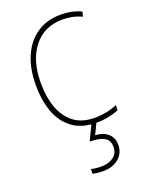

<svg xmlns="http://www.w3.org/2000/svg" viewBox="-146 -611 706 924"><g transform="rotate(-20 207.0 -149.0)"><path d="M269 10Q195 10 147.5 -24.5Q100 -59 77.5 -119.5Q55 -180 55 -259Q55 -344 82.5 -406.5Q110 -469 161 -503.5Q212 -538 283 -538Q341 -538 387 -516L381 -492Q357 -503 332.5 -508Q308 -513 283 -513Q190 -513 135.5 -445Q81 -377 81 -260Q81 -190 100.5 -135Q120 -80 161.5 -47.5Q203 -15 270 -15Q300 -15 329.5 -21Q359 -27 384 -38V-12Q363 -3 333 3.5Q303 10 269 10ZM330 145Q330 188 299 214Q268 240 219 240Q188 240 166 234V210Q187 216 219 216Q256 216 280.5 198Q305 180 305 146Q305 113 280 98.5Q255 84 206 84L246 0H272L241 64Q284 67 307 88.5Q330 110 330 145Z"/></g></svg>

Font: Noto Sans Thai SemCond Thin
Style: Regular
Weight: 100
Width: 4
Designer: Monotype Design Team
Foundry: Monotype Imaging Inc.
Version: Version 2.002; ttfautohint (v1.8.4.7-5d5b)